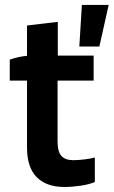

<svg xmlns="http://www.w3.org/2000/svg" viewBox="-20 -742 454 767"><path d="M296.9 -556.2 307.1 -722.2H414.1L377 -556.2ZM236.8 4.9Q165.5 4.9 126.7 -34.2Q87.9 -73.2 87.9 -152.8V-419.9H19V-503.9Q54.7 -516.1 87.9 -519V-640.1L210.9 -654.8V-520H354V-419.9H210V-176.8Q210 -136.2 225.3 -119.1Q240.7 -102.1 272.9 -102.1Q291 -102.1 317.6 -105.2Q344.2 -108.4 358.9 -112.8V-15.1Q337.4 -5.4 302.5 -0.2Q267.6 4.9 236.8 4.9Z"/></svg>

Font: Fixel Text SemiBold
Style: Regular
Weight: 600
Width: 4
Designer: AlfaBravo + MacPaw
Foundry: Kyrylo Tkachov, Marchela Mozhyna, Serhii Makarenko, Maria Weinstein, Zakhar Kryvoshyya
Version: Version 1.211